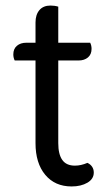

<svg xmlns="http://www.w3.org/2000/svg" viewBox="-20 -664 378 692"><path d="M318 -42Q318 -19 295 -5.5Q272 8 238 8Q178 8 143 -34Q108 -76 108 -148V-446H33Q28 -456 28 -468Q28 -488 41 -499Q54 -510 75 -510H108V-583Q108 -611 122 -627.5Q136 -644 162 -644Q177 -644 190 -640V-510H305Q310 -500 310 -488Q310 -468 297 -457Q284 -446 263 -446H190V-148Q190 -108 204.5 -87.5Q219 -67 250 -67Q272 -67 295 -77Q306 -72 312 -63Q318 -54 318 -42Z"/></svg>

Font: Thasadith
Style: Bold
Weight: 700
Designer: Cadson Demak Co.,Ltd.
Foundry: Cadson Demak Co.,Ltd.
Version: Version 1.000; ttfautohint (v1.6)